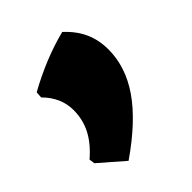

<svg xmlns="http://www.w3.org/2000/svg" viewBox="-115 -246 452 452"><g transform="rotate(-45 111.0 -20.5)"><path d="M209 -77Q209 -19 172 34.5Q135 88 57 142L-4 89L-6 75Q23 50 36.5 23.5Q50 -3 50 -34Q50 -76 17 -109L18 -125Q90 -165 161 -183Q186 -160 197.5 -134Q209 -108 209 -77Z"/></g></svg>

Font: Luna Sans Black
Style: Regular
Weight: 900
Designer: Juan Pablo del Peral
Foundry: Huerta Tipografica
Version: Version 2.001; ttfautohint (v1.5)